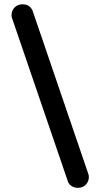

<svg xmlns="http://www.w3.org/2000/svg" viewBox="-20 -778 473 902"><path d="M34.2 -706.1Q34.2 -728.5 48.8 -743.2Q63.5 -757.8 85.9 -757.8Q119.1 -757.8 132.8 -728.5Q133.8 -726.6 393.6 35.2Q397.5 44.9 397.5 52.7Q397.5 75.2 382.8 89.8Q368.2 104.5 345.7 104.5Q323.2 104.5 308.6 89.8Q299.8 81.1 296.9 68.4L38.1 -688.5Q34.2 -698.2 34.2 -706.1Z"/></svg>

Font: FakePearl
Style: SemiBold
Weight: 400
Version: Version 1.2